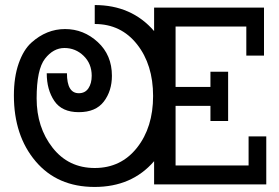

<svg xmlns="http://www.w3.org/2000/svg" viewBox="-20 -730 1106 760"><path d="M675 -311V-75H964V-190H1034V0H590V-92Q502 10 354.5 10Q207 10 121 -91.5Q35 -193 35 -352Q35 -425 54 -479Q73 -533 104 -561Q164 -615 237.5 -615Q311 -615 367 -563.5Q423 -512 423 -430Q423 -370 391 -328Q359 -286 292 -286Q225 -286 195 -330.5Q165 -375 165 -440H245Q245 -361 292 -361Q317 -361 330 -380.5Q343 -400 343 -430Q343 -478 311 -509Q279 -540 235 -540Q191 -540 158 -497.5Q125 -455 125 -340.5Q125 -226 188 -145.5Q251 -65 355 -65Q459 -65 522.5 -145.5Q586 -226 586 -350Q586 -474 522.5 -554.5Q459 -635 355 -635V-710Q501 -710 590 -607V-700H1025V-510H955V-625H675V-386H813V-446H883V-251H813V-311Z"/></svg>

Font: Cherry Swash
Style: Regular
Weight: 400
Designer: Kasatkina Nataliya
Foundry: Nataliya Kasatkina
Version: Version 1.001